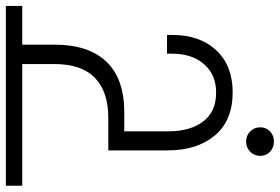

<svg xmlns="http://www.w3.org/2000/svg" viewBox="-194 -614 925 634"><g transform="rotate(-90 268.0 -297.5)"><path d="M-28.8 -686V-740.2H564.9V-686H437V-579.1Q437 -466.8 380.6 -408Q324.2 -349.1 213.9 -349.1H150.9V-203.1Q150.9 -131.8 183.1 -88.9Q215.3 -45.9 278.8 -45.9Q337.9 -45.9 372.6 -85.7Q407.2 -125.5 407.2 -190.9V-208H469.2V-191.9Q469.2 -99.6 418.5 -45.4Q367.7 8.8 279.8 8.8Q186.5 8.8 137.2 -50Q87.9 -108.9 87.9 -206.1V-401.9H194.8Q282.2 -401.9 327.6 -446.3Q373 -490.7 373 -579.1V-686ZM69.8 100.1Q69.8 80.1 83.5 66.7Q97.2 53.2 117.2 53.2Q137.2 53.2 150.6 66.7Q164.1 80.1 164.1 100.1Q164.1 119.6 150.6 132.3Q137.2 145 117.2 145Q97.2 145 83.5 132.3Q69.8 119.6 69.8 100.1Z"/></g></svg>

Font: SVN-Poppins Light
Style: Regular
Weight: 300
Designer: Ninad Kale (Devanagari), Jonny Pinhorn (Latin)
Foundry: Indian Type Foundry
Version: Version 3.002 2017